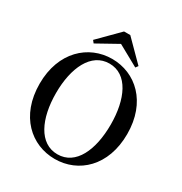

<svg xmlns="http://www.w3.org/2000/svg" viewBox="-218 -1108 1212 1282"><g transform="rotate(30 388.5 -466.5)"><path d="M389 18C571 18 726 -121 726 -368C726 -615 570 -753 389 -753C208 -753 51 -613 51 -368C51 -119 208 18 389 18ZM389 -18C248 -18 177 -172 177 -368C177 -562 248 -717 389 -717C530 -717 599 -562 599 -368C599 -172 530 -18 389 -18ZM413 -951H365L214 -799L229 -780L389 -869L550 -780L564 -799Z"/></g></svg>

Font: Noto Serif CJK HK SemiBold
Style: Regular
Weight: 600
Designer: Ryoko NISHIZUKA 西塚涼子 (kana & ideographs); Frank Grießhammer (Latin, Greek & Cyrillic); Wenlong ZHANG 张文龙 (bopomofo); San
Foundry: Adobe
Version: Version 2.001;hotconv 1.1.0;makeotfexe 2.6.0